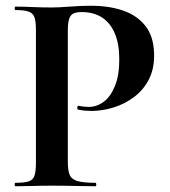

<svg xmlns="http://www.w3.org/2000/svg" viewBox="-20 -648 593 668"><path d="M216 -85Q216 -55 222.5 -39.5Q229 -24 250 -18Q271 -12 312 -12Q315 -12 315 -6Q315 0 312 0Q280 0 242.5 -1Q205 -2 161 -2Q125 -2 92.5 -1Q60 0 34 0Q31 0 31 -6Q31 -12 34 -12Q65 -12 80 -17Q95 -22 100 -37Q105 -52 105 -81V-544Q105 -573 100 -587.5Q95 -602 80 -607.5Q65 -613 34 -613Q31 -613 31 -619Q31 -625 34 -625Q60 -625 92 -623.5Q124 -622 160 -622Q184 -622 223 -625Q262 -628 296 -628Q359 -628 407.5 -611.5Q456 -595 485 -559Q514 -523 516 -464Q518 -413 499.5 -375Q481 -337 448.5 -312Q416 -287 376.5 -274.5Q337 -262 298 -262Q288 -262 275.5 -263Q263 -264 251 -267Q248 -268 249 -274.5Q250 -281 254 -280Q262 -278 272 -277Q282 -276 288 -276Q317 -276 341 -294Q365 -312 380 -349Q395 -386 395 -441Q395 -494 380 -530.5Q365 -567 336 -586.5Q307 -606 264 -606Q246 -606 235.5 -601Q225 -596 220.5 -582Q216 -568 216 -542Z"/></svg>

Font: Cormorant Light
Style: Bold
Weight: 700
Version: Version 4.000